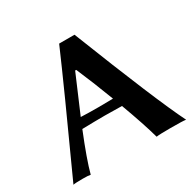

<svg xmlns="http://www.w3.org/2000/svg" viewBox="-144 -812 990 973"><g transform="rotate(-30 350.5 -325.0)"><path d="M411.6 -274.9Q363.3 -401.9 323.2 -494.1H316.9L223.6 -275.9Q266.1 -273.9 328.1 -273.9Q359.4 -273.9 411.6 -274.9ZM200.2 -219.2Q141.6 -74.7 121.1 2.9Q108.9 0 76.2 0Q32.2 0 20 2.9Q231 -458 314.9 -652.8H404.8Q599.6 -156.7 679.2 2.9Q662.1 0 587.9 0Q523.9 0 506.8 2.9Q482.9 -83.5 432.6 -219.7Q372.1 -221.2 333 -221.2Q276.4 -221.2 200.2 -219.2Z"/></g></svg>

Font: Linux Biolinum
Style: Bold
Weight: 700
Designer: Philipp H. Poll
Foundry: Philipp H. Poll
Version: Version 1.3.2 ; ttfautohint (v0.9)